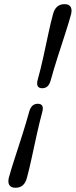

<svg xmlns="http://www.w3.org/2000/svg" viewBox="-20 -768 365 926"><path d="M224.5 -380.5Q214.5 -342.5 184 -342.5Q151.5 -342.5 161.5 -382Q176.5 -436 189.2 -494Q202 -552 213.2 -605.5Q224.5 -659 235.5 -699Q248 -748 291.5 -748Q313 -748 320.8 -734.5Q328.5 -721 322.5 -698Q311.5 -658 294.2 -604.8Q277 -551.5 258.2 -493.2Q239.5 -435 224.5 -380.5ZM121 -230Q131.5 -267.5 162 -267.5Q194.5 -267.5 184 -228.5Q169.5 -174.5 156.8 -116.5Q144 -58.5 132.5 -5Q121 48.5 110 89Q97.5 138 54.5 137.5Q32.5 137.5 24.8 124.2Q17 111 23 87.5Q34 47.5 51.5 -5.8Q69 -59 87.5 -117.2Q106 -175.5 121 -230Z"/></svg>

Font: Fraunces 72pt Soft
Style: Bold Italic
Weight: 700
Italic angle: -16°
Version: Version 1.000;[b76b70a41]